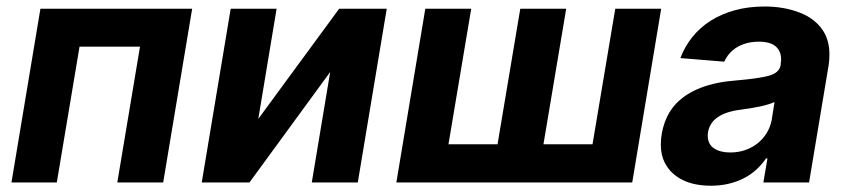

<svg xmlns="http://www.w3.org/2000/svg" viewBox="-20 -573 2688 603"><path d="M492.5 0H348.4L419.7 -426.5H229.8L158.4 0H16L106.9 -545.5H583.5Z M1103.7 0H959.2L1017 -346.9L763.5 0H613.6L704.5 -545.5H848.7L791.2 -199.6L1045.1 -545.5H1194.6Z M1965.6 0H1224.8L1315.7 -545.5H1459.9L1388.5 -120H1542.6L1614 -545.5H1758.2L1686.8 -120H1840.9L1912.3 -545.5H2056.5Z M2212.4 10.3Q2187.9 10.3 2165.7 6Q2143.5 1.8 2124.8 -7.3Q2106.2 -16.3 2091.6 -30Q2077.1 -43.7 2067.5 -62.5Q2055.4 -86.3 2055.4 -119.3Q2055.4 -153.8 2067.8 -188.9Q2079.9 -223 2103.3 -247.5Q2164.4 -310.7 2291.2 -320.3Q2362.6 -326.3 2394.9 -335.2Q2428.3 -344.5 2431.8 -369.3Q2431.8 -372.2 2432 -374.3Q2432.2 -376.4 2432.5 -378.2Q2432.9 -380 2433.1 -381.9Q2433.2 -383.9 2433.2 -386.4Q2433.2 -412.3 2416.2 -427.2Q2399.1 -442.1 2363.6 -442.1Q2342.3 -442.1 2324.9 -437.3Q2307.5 -432.5 2293.9 -424.2Q2280.2 -415.8 2270.4 -404.3Q2260.7 -392.8 2254.6 -379.3L2116.8 -390.6Q2130.3 -426.5 2154.1 -456.3Q2177.9 -486.2 2211.3 -507.5Q2244.7 -528.8 2287.5 -540.7Q2330.3 -552.6 2381.7 -552.6Q2441.8 -552.6 2491.5 -533.4Q2541.2 -514.6 2566.8 -473.7Q2584.9 -443.9 2584.9 -401.6Q2584.9 -393.5 2584.3 -385.1Q2583.8 -376.8 2582.4 -367.9L2521 0H2377.5L2390.3 -75.6H2386Q2372.9 -56.5 2355.5 -40.5Q2338.1 -24.5 2316.2 -13.3Q2294.4 -2.1 2268.5 4.1Q2242.5 10.3 2212.4 10.3ZM2273.1 -94.1Q2299 -94.1 2321 -101.9Q2343 -109.7 2359.9 -123.4Q2376.8 -137.1 2388 -155.4Q2399.1 -173.7 2403.4 -195L2412.6 -252.8Q2386 -239.3 2307.5 -228.7Q2213.4 -217.3 2203.5 -157.3Q2203.1 -154.5 2202.9 -151.8Q2202.8 -149.1 2202.8 -146.7Q2202.8 -120.4 2222.7 -106.9Q2242.2 -94.1 2273.1 -94.1Z"/></svg>

Font: Linik Sans
Style: Bold Italic
Weight: 700
Italic angle: 9°
Designer: Fonts by Rasmus Andersson / Changes by Cristiano Sobral with parts from Marc Monis
Foundry: rsms
Version: Version 3.020; ttfautohint (v1.6)